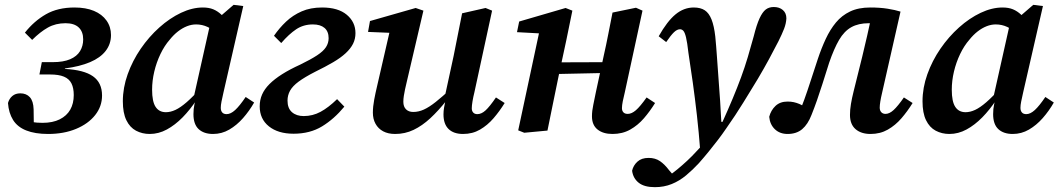

<svg xmlns="http://www.w3.org/2000/svg" viewBox="-20 -540 4381 794"><path d="M179 14Q125 14 88.5 -0.5Q52 -15 34 -44Q16 -73 13 -114Q18 -132 31 -143Q44 -154 64 -154Q89 -154 103.5 -138Q118 -122 119 -88L120 -14L67 -46Q86 -39 110 -35.5Q134 -32 156 -32Q198 -32 227 -46.5Q256 -61 270.5 -86.5Q285 -112 285 -147Q285 -176 275.5 -195Q266 -214 244.5 -223Q223 -232 187 -232H143L153 -283H198Q242 -283 270 -295Q298 -307 311 -328.5Q324 -350 324 -377Q324 -409 305.5 -426.5Q287 -444 251 -444Q210 -444 178 -426Q146 -408 113 -375L83 -405Q121 -453 170 -481Q219 -509 288 -509Q335 -509 368.5 -495Q402 -481 420.5 -455Q439 -429 439 -395Q439 -358 417 -329.5Q395 -301 352.5 -283Q310 -265 249 -257L248 -255Q327 -251 364.5 -224.5Q402 -198 402 -145Q402 -100 373.5 -64Q345 -28 294.5 -7Q244 14 179 14Z M599 14Q568 14 542.5 0.5Q517 -13 502.5 -43Q488 -73 488 -121Q488 -177 508 -233Q528 -289 562 -338.5Q596 -388 639 -426.5Q682 -465 728.5 -487Q775 -509 819 -509Q844 -509 862 -501.5Q880 -494 895.5 -479.5Q911 -465 927 -444L882 -398Q861 -418 838.5 -428.5Q816 -439 791 -439Q772 -439 753 -431.5Q734 -424 716 -410Q698 -396 682 -376Q660 -351 643.5 -316.5Q627 -282 618 -244Q609 -206 609 -169Q609 -120 623.5 -98Q638 -76 666 -76Q685 -76 705.5 -85.5Q726 -95 752 -117.5Q778 -140 813 -179L815 -127H793Q766 -86 735 -54.5Q704 -23 670 -4.5Q636 14 599 14ZM861 14Q823 14 801.5 -6Q780 -26 780 -68Q780 -79 781 -89Q782 -99 784 -108Q786 -117 788 -126L779 -128L852 -454L872 -456L946 -520L986 -515L904 -157Q899 -135 896 -120Q893 -105 893 -94Q893 -82 899 -75Q905 -68 917 -68Q934 -68 952.5 -85Q971 -102 996 -139L1031 -116Q1011 -81 985 -51.5Q959 -22 928 -4Q897 14 861 14Z M1194 13Q1130 13 1092 -17.5Q1054 -48 1054 -100Q1054 -127 1064 -149.5Q1074 -172 1094.5 -192.5Q1115 -213 1146.5 -233Q1178 -253 1222 -273Q1265 -294 1291 -311Q1317 -328 1328 -345Q1339 -362 1339 -382Q1339 -410 1322 -424.5Q1305 -439 1274 -439Q1235 -439 1205 -419Q1175 -399 1143 -362L1113 -392Q1135 -424 1163 -450.5Q1191 -477 1227.5 -493Q1264 -509 1312 -509Q1378 -509 1414 -479Q1450 -449 1450 -403Q1450 -379 1440 -359Q1430 -339 1409.5 -320Q1389 -301 1357.5 -282.5Q1326 -264 1283 -243Q1240 -221 1215 -202.5Q1190 -184 1179.5 -165Q1169 -146 1169 -124Q1169 -92 1187.5 -76Q1206 -60 1236 -60Q1273 -60 1305.5 -77.5Q1338 -95 1374 -130L1404 -99Q1362 -48 1312 -17.5Q1262 13 1194 13Z M1614 14Q1585 14 1564.5 3Q1544 -8 1533 -28Q1522 -48 1522 -74Q1522 -99 1527.5 -128Q1533 -157 1539 -182L1597 -434L1624 -403L1502 -408L1510 -453L1699 -507L1731 -496L1662 -201Q1658 -185 1655 -170.5Q1652 -156 1650 -143.5Q1648 -131 1648 -119Q1648 -99 1659 -88Q1670 -77 1689 -77Q1711 -77 1733 -87Q1755 -97 1782 -118.5Q1809 -140 1845 -173L1851 -125H1827Q1793 -82 1759.5 -51Q1726 -20 1690.5 -3Q1655 14 1614 14ZM1895 14Q1856 14 1835 -6.5Q1814 -27 1814 -67Q1814 -81 1816.5 -95.5Q1819 -110 1823 -129H1817L1856 -309Q1865 -353 1873.5 -397Q1882 -441 1891 -485L1988 -507L2015 -496L1942 -159Q1937 -139 1934 -121Q1931 -103 1931 -92Q1931 -81 1937 -74.5Q1943 -68 1954 -68Q1971 -68 1988 -83.5Q2005 -99 2031 -137L2067 -114Q2046 -80 2021 -51Q1996 -22 1965 -4Q1934 14 1895 14Z M2148 9 2123 -1 2215 -431 2247 -400 2118 -407 2127 -451 2319 -507 2347 -496 2322 -374 2290 -225Q2278 -169 2267 -113Q2256 -57 2244 0ZM2238 -233V-282L2519 -283V-239ZM2513 14Q2474 14 2451 -4.5Q2428 -23 2428 -59Q2428 -81 2433.5 -106.5Q2439 -132 2444 -158L2477 -311Q2487 -355 2495.5 -399Q2504 -443 2513 -488L2610 -508L2637 -496L2564 -159Q2559 -139 2555.5 -121.5Q2552 -104 2552 -93Q2552 -82 2558 -75.5Q2564 -69 2576 -69Q2592 -69 2609.5 -84Q2627 -99 2654 -137L2689 -114Q2668 -80 2643 -51Q2618 -22 2586 -4Q2554 14 2513 14Z M2688 234Q2644 234 2621 215.5Q2598 197 2594 166Q2599 144 2616 128.5Q2633 113 2662 113Q2690 113 2709.5 126.5Q2729 140 2747 164L2767 187L2741 186H2758H2747Q2762 176 2781.5 160Q2801 144 2821.5 125Q2842 106 2861 85Q2889 56 2916.5 25Q2944 -6 2967 -34Q2991 -87 3010 -132.5Q3029 -178 3044.5 -220Q3060 -262 3072.5 -304Q3085 -346 3097 -390Q3109 -438 3121 -464Q3133 -490 3146.5 -500.5Q3160 -511 3180 -511Q3203 -511 3217.5 -498.5Q3232 -486 3232 -464Q3231 -443 3222.5 -421Q3214 -399 3199 -369Q3180 -332 3160 -295Q3140 -258 3114 -214Q3100 -191 3085 -166.5Q3070 -142 3054 -116Q3038 -90 3020.5 -63.5Q3003 -37 2984 -10Q2967 15 2949 38.5Q2931 62 2911.5 86Q2892 110 2870 135Q2845 162 2817.5 185Q2790 208 2758 221Q2726 234 2688 234ZM2876 86Q2870 7 2862 -63.5Q2854 -134 2845 -198.5Q2836 -263 2827 -321Q2822 -365 2817 -385.5Q2812 -406 2806 -412.5Q2800 -419 2792 -419Q2780 -419 2767 -406.5Q2754 -394 2735 -366L2704 -390Q2739 -452 2773.5 -480.5Q2808 -509 2849 -509Q2877 -509 2894.5 -497.5Q2912 -486 2922.5 -459.5Q2933 -433 2938 -389Q2942 -348 2945 -303.5Q2948 -259 2951.5 -213Q2955 -167 2958 -122.5Q2961 -78 2963 -36H2991Z M3237 14Q3205 14 3184.5 -5.5Q3164 -25 3161 -57Q3168 -84 3187 -102Q3206 -120 3237 -120Q3251 -120 3262.5 -117.5Q3274 -115 3286 -110Q3298 -105 3311 -96L3327 -86L3299 -46L3280 -63Q3293 -92 3306 -128Q3319 -164 3332.5 -206Q3346 -248 3362 -296Q3377 -341 3395 -379.5Q3413 -418 3437 -447Q3461 -476 3495.5 -492.5Q3530 -509 3579 -509Q3619 -509 3650.5 -504Q3682 -499 3704 -492L3628 -157Q3623 -136 3620.5 -120.5Q3618 -105 3618 -95Q3618 -83 3624.5 -76Q3631 -69 3642 -69Q3658 -69 3675.5 -85Q3693 -101 3718 -137L3754 -114Q3733 -80 3708 -51Q3683 -22 3651.5 -4Q3620 14 3580 14Q3541 14 3518 -6Q3495 -26 3495 -65Q3495 -86 3499 -110Q3503 -134 3510 -162L3546 -307Q3556 -349 3566 -392Q3576 -435 3585 -478L3633 -437Q3620 -440 3605.5 -442Q3591 -444 3573 -444Q3530 -444 3500.5 -427.5Q3471 -411 3450 -375Q3429 -339 3409 -281Q3393 -230 3381 -192.5Q3369 -155 3358.5 -125Q3348 -95 3336 -65Q3321 -26 3297.5 -6Q3274 14 3237 14Z M3906 14Q3875 14 3849.5 0.5Q3824 -13 3809.5 -43Q3795 -73 3795 -121Q3795 -177 3815 -233Q3835 -289 3869 -338.5Q3903 -388 3946 -426.5Q3989 -465 4035.5 -487Q4082 -509 4126 -509Q4151 -509 4169 -501.5Q4187 -494 4202.5 -479.5Q4218 -465 4234 -444L4189 -398Q4168 -418 4145.5 -428.5Q4123 -439 4098 -439Q4079 -439 4060 -431.5Q4041 -424 4023 -410Q4005 -396 3989 -376Q3967 -351 3950.5 -316.5Q3934 -282 3925 -244Q3916 -206 3916 -169Q3916 -120 3930.5 -98Q3945 -76 3973 -76Q3992 -76 4012.5 -85.5Q4033 -95 4059 -117.5Q4085 -140 4120 -179L4122 -127H4100Q4073 -86 4042 -54.5Q4011 -23 3977 -4.5Q3943 14 3906 14ZM4168 14Q4130 14 4108.5 -6Q4087 -26 4087 -68Q4087 -79 4088 -89Q4089 -99 4091 -108Q4093 -117 4095 -126L4086 -128L4159 -454L4179 -456L4253 -520L4293 -515L4211 -157Q4206 -135 4203 -120Q4200 -105 4200 -94Q4200 -82 4206 -75Q4212 -68 4224 -68Q4241 -68 4259.5 -85Q4278 -102 4303 -139L4338 -116Q4318 -81 4292 -51.5Q4266 -22 4235 -4Q4204 14 4168 14Z"/></svg>

Font: Source Serif 4 SemiBold
Style: Italic
Weight: 600
Italic angle: -12°
Designer: Frank Grießhammer
Foundry: Adobe Systems Incorporated
Version: Version 4.004;hotconv 1.0.116;makeotfexe 2.5.65601